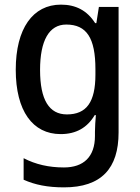

<svg xmlns="http://www.w3.org/2000/svg" viewBox="-20 -569 606 829"><path d="M243 -549C122 -549 48 -446 48 -268C48 -90 121 10 242 10C309 10 357 -18 389 -72H394C392 -52 390 -18 390 0V18C390 108 341 154 256 154C191 154 134 141 82 114V207C131 229 186 240 256 240C418 240 492 158 492 3V-539H407L396 -469H391C356 -524 307 -549 243 -549ZM266 -463C354 -463 392 -405 392 -270V-247C392 -129 354 -75 269 -75C192 -75 153 -138 153 -267C153 -394 192 -463 266 -463Z"/></svg>

Font: Noto Sans Myanmar UI SemiCondensed Medium
Style: Regular
Weight: 500
Width: 4
Designer: Monotype Design Team
Foundry: Monotype Imaging Inc.
Version: Version 2.103